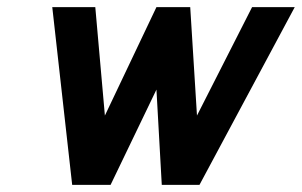

<svg xmlns="http://www.w3.org/2000/svg" viewBox="-20 -520 849 540"><path d="M515 -500H420L275 -195L248 -500H127L183 0H291L420 -268L435 0H541L809 -500H689L534 -195Z"/></svg>

Font: Advent Pro
Style: Italic
Weight: 400
Italic angle: -12°
Designer: VivaRado, Andreas Kalpakidis
Foundry: VivaRado, Andreas Kalpakidis
Version: Version 3.000